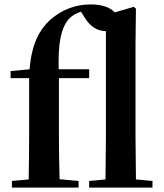

<svg xmlns="http://www.w3.org/2000/svg" viewBox="-20 -850 743 870"><path d="M457 0H671V-30L596 -37L594 -235V-651L596 -811L586 -819L500 -794C477 -819 437 -830 391 -830C325 -830 261 -808 206 -759C161 -716 124 -657 114 -536L28 -528V-496H112V-235C112 -169 111 -103 110 -37L34 -30V0H336V-30L250 -38C248 -104 247 -170 247 -235V-496H384V-536H246C243 -651 255 -720 291 -763C307 -780 325 -790 347 -797L362 -773C391 -724 427 -709 460 -709V-235L458 -37L384 -30V0Z"/></svg>

Font: Noto Serif CJK KR
Style: Bold
Weight: 700
Designer: Ryoko NISHIZUKA 西塚涼子 (kana & ideographs); Frank Grießhammer (Latin, Greek & Cyrillic); Wenlong ZHANG 张文龙 (bopomofo); San
Foundry: Adobe
Version: Version 2.001;hotconv 1.1.0;makeotfexe 2.6.0